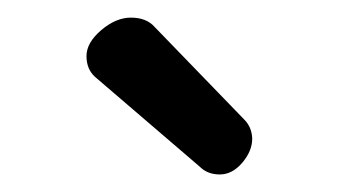

<svg xmlns="http://www.w3.org/2000/svg" viewBox="-20 -758 390 220"><path d="M209 -566.9 88.9 -669.9Q79.1 -678.7 79.1 -693.8Q79.1 -709 95.9 -723.4Q112.8 -737.8 129.9 -737.8Q147.9 -737.8 157.2 -727.1L259.8 -621.1Q268.6 -612.3 269 -599.1Q269 -585 257.6 -571.5Q246.1 -558.1 231.9 -558.1Q217.8 -558.1 209 -566.9Z"/></svg>

Font: LXGW WenKai Screen R
Style: Regular
Weight: 400
Designer: Fontworks Inc.
Version: Version 1.235;May 31, 2022